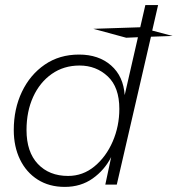

<svg xmlns="http://www.w3.org/2000/svg" viewBox="-20 -724 697 753"><path d="M234 9Q173 9 128 -19.5Q83 -48 58.5 -98.5Q34 -149 34 -214Q34 -297 66 -364Q98 -431 155.5 -470.5Q213 -510 290 -510Q367 -510 415.5 -467.5Q464 -425 469 -351L521 -578L475 -576L346 -611L528 -617H530L550 -704H600L577 -604L657 -583L572 -580L438 0H393L416 -108Q390 -57 343.5 -24Q297 9 234 9ZM247 -34Q305 -34 350.5 -71.5Q396 -109 422 -169Q448 -229 448 -297Q448 -382 402.5 -424.5Q357 -467 292 -467Q230 -467 183 -434Q136 -401 110 -344Q84 -287 84 -214Q84 -128 128.5 -81Q173 -34 247 -34Z"/></svg>

Font: Prodigy Sans Light
Style: Italic
Weight: 300
Italic angle: -13°
Designer: Wei Huang
Foundry: Wei Huang
Version: Version 1.003; ttfautohint (v1.8.3)